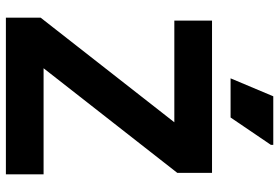

<svg xmlns="http://www.w3.org/2000/svg" viewBox="-168 -780 948 652"><g transform="rotate(90 306.0 -454.0)"><path d="M40 0V-118L468 -665L494 -572H50V-700H567V-582L139 -35L112 -128H572V0ZM246 -763 307 -908H472V-900L379 -763Z"/></g></svg>

Font: Fustat ExtraBold
Style: Regular
Weight: 800
Designer: Mohamed Gaber, Khaled Hosny, Laura Garcia Mut
Foundry: Kief Type Foundry, Alif Type Foundry, Hard Type Foundry
Version: Version 1.007